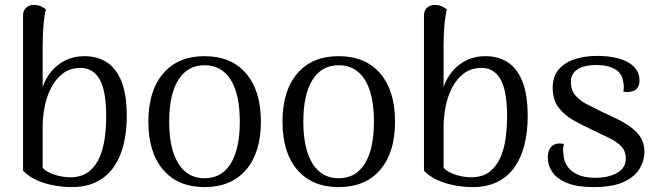

<svg xmlns="http://www.w3.org/2000/svg" viewBox="-20 -750 2684 783"><path d="M272 13Q239 13 202 6.5Q165 0 131.5 -14.5Q98 -29 74 -54V-686Q74 -707 86.5 -718.5Q99 -730 118 -730Q136 -730 148.5 -723.5Q161 -717 167 -712Q162 -691 159 -663Q156 -635 155 -609Q154 -583 154 -566V-395Q166 -431 190 -459.5Q214 -488 248 -504.5Q282 -521 324 -521Q378 -521 416.5 -495.5Q455 -470 476 -416.5Q497 -363 497 -276Q497 -215 484.5 -162.5Q472 -110 445 -70.5Q418 -31 375 -9Q332 13 272 13ZM269 -27Q315 -28 343 -50.5Q371 -73 386.5 -109.5Q402 -146 407.5 -189.5Q413 -233 413 -276Q413 -379 386.5 -426Q360 -473 309 -473Q266 -473 236.5 -450.5Q207 -428 188.5 -392Q170 -356 162 -314Q154 -272 154 -233V-66Q163 -55 181.5 -46Q200 -37 223 -32Q246 -27 269 -27Z M814 13Q706 13 645.5 -57.5Q585 -128 585 -254Q585 -380 645.5 -450.5Q706 -521 814 -521Q923 -521 983.5 -450.5Q1044 -380 1044 -254Q1044 -128 983.5 -57.5Q923 13 814 13ZM814 -23Q884 -23 921 -83Q958 -143 958 -254Q958 -365 921 -424.5Q884 -484 814 -484Q745 -484 707.5 -424.5Q670 -365 670 -254Q670 -143 707.5 -83Q745 -23 814 -23Z M1361 13Q1253 13 1192.5 -57.5Q1132 -128 1132 -254Q1132 -380 1192.5 -450.5Q1253 -521 1361 -521Q1470 -521 1530.5 -450.5Q1591 -380 1591 -254Q1591 -128 1530.5 -57.5Q1470 13 1361 13ZM1361 -23Q1431 -23 1468 -83Q1505 -143 1505 -254Q1505 -365 1468 -424.5Q1431 -484 1361 -484Q1292 -484 1254.5 -424.5Q1217 -365 1217 -254Q1217 -143 1254.5 -83Q1292 -23 1361 -23Z M1907 13Q1874 13 1837 6.5Q1800 0 1766.5 -14.5Q1733 -29 1709 -54V-686Q1709 -707 1721.5 -718.5Q1734 -730 1753 -730Q1771 -730 1783.5 -723.5Q1796 -717 1802 -712Q1797 -691 1794 -663Q1791 -635 1790 -609Q1789 -583 1789 -566V-395Q1801 -431 1825 -459.5Q1849 -488 1883 -504.5Q1917 -521 1959 -521Q2013 -521 2051.5 -495.5Q2090 -470 2111 -416.5Q2132 -363 2132 -276Q2132 -215 2119.5 -162.5Q2107 -110 2080 -70.5Q2053 -31 2010 -9Q1967 13 1907 13ZM1904 -27Q1950 -28 1978 -50.5Q2006 -73 2021.5 -109.5Q2037 -146 2042.5 -189.5Q2048 -233 2048 -276Q2048 -379 2021.5 -426Q1995 -473 1944 -473Q1901 -473 1871.5 -450.5Q1842 -428 1823.5 -392Q1805 -356 1797 -314Q1789 -272 1789 -233V-66Q1798 -55 1816.5 -46Q1835 -37 1858 -32Q1881 -27 1904 -27Z M2400 13Q2335 13 2293.5 -3.5Q2252 -20 2233 -47.5Q2214 -75 2214 -108Q2214 -125 2220 -139Q2226 -153 2240.5 -160.5Q2255 -168 2280 -163Q2277 -153 2276.5 -143.5Q2276 -134 2278 -121Q2280 -77 2314 -51Q2348 -25 2407 -25Q2462 -25 2497 -45Q2532 -65 2532 -104Q2532 -136 2511.5 -155.5Q2491 -175 2459 -190Q2427 -205 2392 -222Q2353 -240 2317 -260.5Q2281 -281 2257.5 -312Q2234 -343 2234 -393Q2234 -439 2259 -467.5Q2284 -496 2325 -509Q2366 -522 2414 -522Q2496 -522 2542 -495.5Q2588 -469 2588 -422Q2588 -405 2580 -392Q2572 -379 2551 -376Q2544 -374 2537 -374.5Q2530 -375 2522 -376Q2524 -386 2524 -397.5Q2524 -409 2521 -418Q2517 -451 2488 -468Q2459 -485 2411 -485Q2384 -485 2360.5 -478.5Q2337 -472 2322.5 -456.5Q2308 -441 2308 -416Q2308 -383 2326 -361.5Q2344 -340 2374 -324.5Q2404 -309 2437 -293Q2467 -279 2497 -264.5Q2527 -250 2552.5 -231.5Q2578 -213 2593 -189Q2608 -165 2608 -130Q2608 -97 2589.5 -64Q2571 -31 2525.5 -9Q2480 13 2400 13Z"/></svg>

Font: Arima Thin
Style: Regular
Weight: 400
Version: Version 1.100